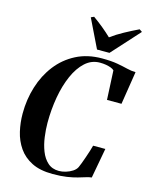

<svg xmlns="http://www.w3.org/2000/svg" viewBox="-143 -1076 923 1177"><g transform="rotate(15 319.0 -487.5)"><path d="M307.5 10.5Q227.5 10.5 174.5 -16.2Q121.5 -43 90.8 -87.8Q60 -132.5 47.2 -187.8Q34.5 -243 34.5 -300.5Q34.5 -390 59.8 -471.2Q85 -552.5 134 -615.8Q183 -679 254.5 -715.8Q326 -752.5 418 -752.5Q477.5 -752.5 516 -745.5Q554.5 -738.5 582.5 -731.5Q610.5 -724.5 637.5 -724L604.5 -514.5H512.5L503.5 -700Q495 -708 481.2 -713Q467.5 -718 450.2 -721Q433 -724 412 -724Q359.5 -724 319.2 -687.5Q279 -651 251.5 -588.5Q224 -526 210.2 -447.5Q196.5 -369 196.5 -285Q196.5 -242.5 202.8 -195.8Q209 -149 224.8 -108.5Q240.5 -68 268.5 -42.8Q296.5 -17.5 339.5 -17.5Q360 -17.5 382.8 -24.2Q405.5 -31 424.5 -43.2Q443.5 -55.5 451.5 -72Q456 -81.5 463.2 -100.5Q470.5 -119.5 478.2 -142.2Q486 -165 492.8 -186.2Q499.5 -207.5 503 -221.5H580.5L545.5 -31Q530 -29.5 510 -23.2Q490 -17 462.5 -9Q435 -1 397.2 4.8Q359.5 10.5 307.5 10.5ZM373.5 -797 285.5 -978 304.5 -986.5Q337 -963.5 367.8 -938.2Q398.5 -913 424.5 -888Q461 -915 505.5 -939.2Q550 -963.5 594 -984.5L611.5 -972.5L452.5 -797Z"/></g></svg>

Font: Merriweather 144pt
Style: Bold Italic
Weight: 700
Italic angle: -7.8°
Version: Version 2.101